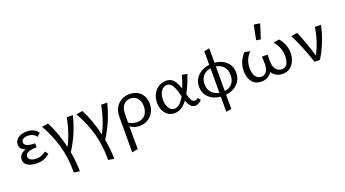

<svg xmlns="http://www.w3.org/2000/svg" viewBox="-68 -1434 4394 2447"><g transform="rotate(-20 2128.5 -211.0)"><path d="M392 -59Q356 -28 316 -11Q276 6 218 6Q143 6 94.5 -21.5Q46 -49 46 -103Q46 -142 70.5 -169.5Q95 -197 140 -211Q64 -236 64 -301Q64 -354 109.5 -387.5Q155 -421 229 -421Q280 -421 316.5 -403.5Q353 -386 381 -348L336 -310Q296 -365 220 -365Q180 -365 157.5 -349Q135 -333 135 -306Q135 -275 171 -258.5Q207 -242 279 -242V-188Q125 -188 125 -118Q125 -89 152 -71Q179 -53 228 -53Q305 -53 360 -101Z M667 21Q693 167 693 288L615 276Q616 83 571.5 -81.5Q527 -246 434 -409L519 -423Q601 -271 651 -57Q735 -216 771 -416H853Q799 -184 667 21Z M1133 21Q1159 167 1159 288L1081 276Q1082 83 1037.5 -81.5Q993 -246 900 -409L985 -423Q1067 -271 1117 -57Q1201 -216 1237 -416H1319Q1265 -184 1133 21Z M1825 -217Q1825 -155 1797.5 -104Q1770 -53 1720.5 -23.5Q1671 6 1610 6Q1572 6 1538.5 -5Q1505 -16 1482 -36L1481 99Q1481 151 1483 275L1402 289Q1403 125 1403 -192Q1403 -261 1431.5 -313Q1460 -365 1510 -393Q1560 -421 1622 -421Q1682 -421 1728 -395.5Q1774 -370 1799.5 -323.5Q1825 -277 1825 -217ZM1742 -212Q1742 -282 1706.5 -323Q1671 -364 1613 -364Q1555 -364 1519.5 -322Q1484 -280 1483 -207L1482 -86Q1502 -69 1533.5 -60Q1565 -51 1596 -51Q1665 -51 1703.5 -95Q1742 -139 1742 -212Z M2452 -41Q2438 -22 2413.5 -8Q2389 6 2363 6Q2325 6 2300.5 -22Q2276 -50 2258 -99Q2180 6 2082 6Q2033 6 1995 -20Q1957 -46 1936 -91.5Q1915 -137 1915 -194Q1915 -259 1942 -311Q1969 -363 2014.5 -392Q2060 -421 2115 -421Q2182 -421 2218 -378Q2254 -335 2279 -255Q2308 -328 2335 -423L2405 -409Q2351 -256 2303 -170Q2320 -112 2336 -84.5Q2352 -57 2378 -57Q2405 -57 2422 -77ZM2238 -167 2228 -204Q2206 -284 2180 -325.5Q2154 -367 2110 -367Q2079 -367 2053.5 -346.5Q2028 -326 2013.5 -289Q1999 -252 1999 -204Q1999 -137 2027 -92.5Q2055 -48 2101 -48Q2172 -48 2238 -167Z M2778 8V201L2706 215V9Q2608 0 2548 -57.5Q2488 -115 2488 -204Q2488 -293 2549 -352.5Q2610 -412 2706 -423V-607L2778 -621V-425Q2876 -417 2935.5 -360Q2995 -303 2995 -213Q2995 -122 2935.5 -62.5Q2876 -3 2778 8ZM2706 -43V-376Q2639 -366 2602 -322Q2565 -278 2565 -211Q2565 -142 2604 -98.5Q2643 -55 2706 -43ZM2918 -206Q2918 -278 2880 -321.5Q2842 -365 2778 -375V-41Q2845 -49 2881.5 -94Q2918 -139 2918 -206Z M3733 -215Q3733 -156 3712 -105.5Q3691 -55 3649.5 -24.5Q3608 6 3549 6Q3501 6 3463.5 -14.5Q3426 -35 3405 -72Q3382 -33 3345 -13.5Q3308 6 3262 6Q3181 6 3136.5 -49Q3092 -104 3092 -198Q3092 -264 3114.5 -318Q3137 -372 3182 -422L3257 -409Q3216 -365 3195.5 -316Q3175 -267 3175 -207Q3175 -139 3201.5 -96Q3228 -53 3280 -53Q3329 -53 3354.5 -95Q3380 -137 3376 -223L3372 -291H3450L3448 -227Q3445 -137 3476.5 -95Q3508 -53 3558 -53Q3607 -53 3630.5 -92.5Q3654 -132 3654 -197Q3654 -317 3571 -409L3654 -422Q3733 -325 3733 -215ZM3375 -512 3414 -711 3497 -698 3435 -503Z M4219 -416Q4175 -199 4054 0H3981Q3915 -200 3815 -409L3898 -423Q3975 -239 4024 -69Q4109 -232 4137 -416Z"/></g></svg>

Font: Ysabeau Medium
Style: Regular
Weight: 500
Designer: Christian Thalmann (Catharsis Fonts)
Version: Version 0.003